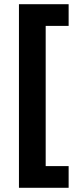

<svg xmlns="http://www.w3.org/2000/svg" viewBox="-20 -734 371 912"><path d="M306 158H70V-714H306V-611H197V55H306Z"/></svg>

Font: Noto Sans New Tai Lue
Style: Bold
Weight: 700
Version: Version 2.003